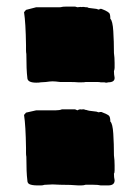

<svg xmlns="http://www.w3.org/2000/svg" viewBox="-20 -560 423 583"><path d="M119 -311 103 -310Q100 -309 90 -309Q63 -309 63 -324Q60 -348 60 -396Q59 -401 59 -407.5Q59 -414 59 -423Q58 -491 53 -523L59 -530L90 -538H149Q156 -538 161 -538Q166 -538 168 -539Q171 -540 185 -540H208L215 -538L225 -539Q228 -538 231 -539H235Q237 -538 243 -538Q247 -538 249 -536L273 -533L279 -531Q283 -531 283 -533H288Q290 -532 293 -531Q296 -530 300 -528Q308 -524 311.5 -520.5Q315 -517 315 -503Q322 -497 324 -465.5Q326 -434 326 -399Q327 -392 327.5 -384.5Q328 -377 328 -369V-354Q328 -350 326 -344Q326 -339 326.5 -334Q327 -329 328 -324V-323Q328 -310 308 -310Q303 -308 297 -310H286Q282 -311 276.5 -311Q271 -311 263 -311H240Q237 -310 226 -310H218Q207 -311 193.5 -311Q180 -311 163 -311Q155 -312 149.5 -312.5Q144 -313 140 -313Q136 -313 131 -312.5Q126 -312 119 -311ZM103 3H94Q77 3 69 -1Q63 -4 63 -13Q60 -36 60 -84Q59 -89 59 -95.5Q59 -102 59 -111Q58 -179 53 -211L59 -218L90 -225H149Q161 -225 168 -228H208L215 -225Q215 -225 219 -227Q221 -228 225 -228Q228 -227 231 -228H235Q239 -226 243 -226Q244 -225 246 -225Q248 -225 249 -224L273 -221L279 -219Q283 -219 283 -220H288Q306 -213 310.5 -209Q315 -205 315 -191Q322 -185 324 -154Q326 -123 326 -88Q327 -81 327.5 -73.5Q328 -66 328 -58V-43Q328 -35 326 -33Q326 -27 326.5 -22Q327 -17 328 -13V-12Q328 3 308 3H286Q282 2 276.5 1.5Q271 1 263 1H240Q234 3 226 3H218Q207 2 193.5 1.5Q180 1 163 1L140 0L119 1Q114 1 112 2Q109 3 103 3Z"/></svg>

Font: Sigmar
Style: Regular
Weight: 400
Designer: Vernon Adams
Foundry: Vernon Adams
Version: Version 1.000; ttfautohint (v1.8.4.7-5d5b);gftools[0.9.24]